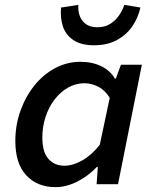

<svg xmlns="http://www.w3.org/2000/svg" viewBox="-20 -757 640 789"><path d="M208 12Q133 12 88 -36.5Q43 -85 43 -177Q43 -244 64.5 -303Q86 -362 122.5 -407Q159 -452 207.5 -477.5Q256 -503 310 -503Q360 -503 397 -484.5Q434 -466 452 -434H456L477 -491H563L465 0H377L382 -71H378Q342 -33 297 -10.5Q252 12 208 12ZM245 -76Q279 -76 317.5 -97.5Q356 -119 390 -162L431 -355Q411 -387 383 -401Q355 -415 327 -415Q292 -415 260.5 -397.5Q229 -380 205 -349Q181 -318 167.5 -277.5Q154 -237 154 -192Q154 -132 179 -104Q204 -76 245 -76ZM366 -571Q312 -571 280.5 -593Q249 -615 238 -650Q227 -685 231 -726L302 -737Q300 -713 307.5 -692Q315 -671 333 -658Q351 -645 380 -645Q410 -645 431.5 -658Q453 -671 468 -692Q483 -713 491 -737L557 -726Q548 -685 524.5 -650Q501 -615 461.5 -593Q422 -571 366 -571Z"/></svg>

Font: Source Code Pro SemiBold
Style: Italic
Weight: 600
Italic angle: -11°
Monospace: yes
Designer: Paul D. Hunt, Teo Tuominen
Foundry: Adobe Systems Incorporated
Version: Version 1.016;hotconv 1.0.116;makeotfexe 2.5.65601